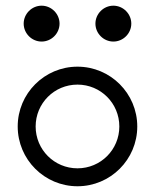

<svg xmlns="http://www.w3.org/2000/svg" viewBox="-20 -649 540 669"><path d="M312.5 -566.7C312.5 -532.5 340.8 -504.2 375 -504.2C409.2 -504.2 437.5 -532.5 437.5 -566.7C437.5 -600.8 409.2 -629.2 375 -629.2C340.8 -629.2 312.5 -600.8 312.5 -566.7ZM62.5 -566.7C62.5 -532.5 90.8 -504.2 125 -504.2C159.2 -504.2 187.5 -532.5 187.5 -566.7C187.5 -600.8 159.2 -629.2 125 -629.2C90.8 -629.2 62.5 -600.8 62.5 -566.7ZM104.2 -208.3C104.2 -289.2 169.2 -354.2 250 -354.2C330.8 -354.2 395.8 -289.2 395.8 -208.3C395.8 -127.5 330.8 -62.5 250 -62.5C169.2 -62.5 104.2 -127.5 104.2 -208.3ZM41.7 -208.3C41.7 -93.3 135 0 250 0C365 0 458.3 -93.3 458.3 -208.3C458.3 -323.3 365 -416.7 250 -416.7C135 -416.7 41.7 -323.3 41.7 -208.3Z"/></svg>

Font: Amy Mono
Style: Regular
Weight: 400
Monospace: yes
Version: Version 001.000